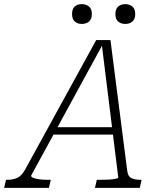

<svg xmlns="http://www.w3.org/2000/svg" viewBox="-70 -910 771 930"><path d="M189 -294H488L490 -258H171ZM422 -703 433 -705 81 -60Q79 -54 90 -49Q101 -44 120.5 -41.5Q140 -39 163 -39H176L167 0H-50L-41 -39H-35Q-6 -39 15 -49Q36 -59 54 -93L396 -716H465L546 -85Q549 -56 566 -47.5Q583 -39 611 -39H616L607 0H390L399 -39H413Q436 -39 456.5 -40Q477 -41 489.5 -44Q502 -47 503 -49ZM326 -794Q306 -794 292.5 -805.5Q279 -817 279 -842Q279 -867 292 -878.5Q305 -890 326 -890Q347 -890 361 -878.5Q375 -867 375 -842Q375 -817 361 -805.5Q347 -794 326 -794ZM537 -794Q516 -794 502.5 -805.5Q489 -817 489 -842Q489 -867 502.5 -878.5Q516 -890 537 -890Q557 -890 571 -878.5Q585 -867 585 -842Q585 -817 571 -805.5Q557 -794 537 -794Z"/></svg>

Font: Roboto Serif Thin
Style: Italic
Weight: 250
Italic angle: -10°
Version: Version 1.007